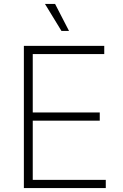

<svg xmlns="http://www.w3.org/2000/svg" viewBox="-20 -962 627 982"><path d="M102.1 0V-727.5H513.2V-685.5H147.5V-386.7H490.2V-344.7H147.5V-42H521V0ZM294.4 -803.7 210 -941.9H261.7L333 -803.7Z"/></svg>

Font: Inter 16pt ExtraLight
Style: Regular
Weight: 250
Version: Version 4.001;git-66647c0bb